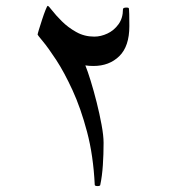

<svg xmlns="http://www.w3.org/2000/svg" viewBox="-20 -542 607 658"><path d="M423.3 -452.6Q423.3 -383.3 388.9 -349.6Q354.5 -315.9 300.3 -315.9Q284.7 -315.9 272.5 -317.9Q280.3 -298.8 290.8 -264.9Q301.3 -231 311.3 -191.2Q321.3 -151.4 328.1 -114.3Q335 -77.1 335 -52.2Q335 -13.2 332.5 23.9Q330.1 61 323.7 91.3Q323.7 95.7 314.5 95.7Q304.7 95.7 304.7 91.3Q299.8 -9.3 278.3 -90.3Q256.8 -171.4 228.5 -232.9Q200.2 -294.4 172.9 -336.2Q145.5 -377.9 127.2 -399.9Q108.9 -421.9 108.9 -423.3Q108.9 -425.8 113.5 -440.9Q118.2 -456.1 124.3 -474.9Q130.4 -493.7 136 -507.8Q141.6 -522 143.6 -522Q146.5 -522 158.7 -506.1Q170.9 -490.2 191.9 -469.2Q212.9 -448.2 241 -432.4Q269 -416.5 303.2 -416.5Q325.7 -416.5 348.4 -427.2Q371.1 -438 386.2 -459Q401.4 -480 401.4 -510.3Q401.4 -516.1 413.6 -516.1Q419.9 -516.1 421.4 -514.2Q422.4 -512.2 422.9 -493.2Q423.3 -474.1 423.3 -452.6Z"/></svg>

Font: Rohingya Solluk
Style: Regular
Weight: 400
Designer: SIL International
Foundry: SIL International
Version: Version 1.001